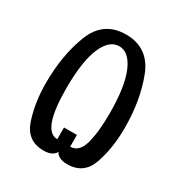

<svg xmlns="http://www.w3.org/2000/svg" viewBox="-151 -725 803 850"><g transform="rotate(30 251.0 -300.0)"><path d="M50 -251Q50 -393 93 -503.5Q136 -614 251 -614Q366 -614 409 -504Q452 -394 452 -252Q452 -151 424 -68.5Q396 14 311 14Q285 14 269.5 5Q254 -4 251 -15Q247 -4 231.5 5Q216 14 190 14Q105 14 77.5 -68.5Q50 -151 50 -251ZM218 -120H284V-60Q329 -60 345.5 -119.5Q362 -179 362 -274Q362 -412 331.5 -483Q301 -554 251 -554Q200 -554 170 -483.5Q140 -413 140 -276Q140 -60 218 -60Z"/></g></svg>

Font: El Messiri
Style: Regular
Weight: 400
Designer: Mohamed Gaber
Foundry: Kief Type Foundry
Version: Version 2.006